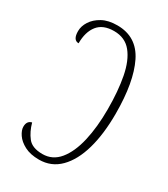

<svg xmlns="http://www.w3.org/2000/svg" viewBox="-182 -810 795 906"><g transform="rotate(30 215.5 -357.0)"><path d="M180 10Q133 10 101.5 -6.5Q70 -23 54.5 -46Q39 -69 39 -88Q39 -120 65 -126Q77 -82 101 -51.5Q125 -21 181 -21Q236 -21 272 -65Q308 -109 325.5 -185Q343 -261 343 -358Q343 -457 328.5 -532.5Q314 -608 279.5 -650.5Q245 -693 185 -693Q125 -693 96.5 -657Q68 -621 68 -559Q37 -559 37 -608Q37 -635 54 -661.5Q71 -688 103.5 -706Q136 -724 185 -724Q291 -724 338.5 -627.5Q386 -531 386 -359Q386 -248 362.5 -165.5Q339 -83 293 -36.5Q247 10 180 10Z"/></g></svg>

Font: Noto Serif ExtraCondensed ExtraLight
Style: Regular
Weight: 200
Width: 2
Designer: Monotype Design Team
Foundry: Monotype Imaging Inc.
Version: Version 2.015